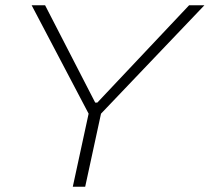

<svg xmlns="http://www.w3.org/2000/svg" viewBox="-20 -708 795 728"><path d="M256 0 316 -277 100 -688H151L341 -319H349L697 -688H755L363 -277L303 0Z"/></svg>

Font: Saira Expanded ExtraLight
Style: Italic
Weight: 250
Width: 7
Italic angle: -12°
Designer: Hector Gatti with collaboration of the Omnibus-Type team
Foundry: Omnibus-Type
Version: Version 1.101